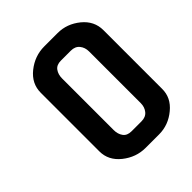

<svg xmlns="http://www.w3.org/2000/svg" viewBox="-146 -558 636 636"><g transform="rotate(-45 172.0 -240.5)"><path d="M343.3 -102.5Q343.8 -60.5 308.6 -31.7Q273.4 -2.4 229.5 -2.4H166.5Q122.1 -2.4 85.9 -31.2Q49.8 -60.1 49.8 -102.5V-377Q49.8 -419.9 85.9 -448.7Q122.1 -477.5 166.5 -477.5H229.5Q272.5 -477.5 308.1 -448.7Q343.3 -419.9 343.3 -377ZM259.8 -118.7V-360.8Q259.8 -379.4 249.3 -392.3Q238.8 -405.3 218.8 -405.3H172.4Q151.9 -405.3 142.6 -392.3Q133.3 -379.4 133.3 -360.8V-118.7Q133.3 -100.1 142.6 -87.2Q151.9 -74.2 172.4 -74.2H218.8Q238.8 -74.2 249.3 -87.2Q259.8 -100.1 259.8 -118.7Z"/></g></svg>

Font: Uroob
Style: Regular
Weight: 400
Designer: Hussain K H
Foundry: Swanthanthra Malayalam Computing(http://smc.org.in)
Version: Version 2.0.0+20200101